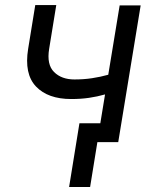

<svg xmlns="http://www.w3.org/2000/svg" viewBox="-20 -567 614 766"><path d="M541.2 -545.5 451.7 0H367.9L399.1 -190.3Q368.3 -181.5 335.4 -176.7Q302.6 -171.9 264.2 -171.9Q171.2 -171.9 123.6 -221.9Q76 -272 92.3 -372.2L120.7 -546.9H204.5L176.1 -372.2Q165.8 -309.3 195.7 -279.7Q225.5 -250 277 -250Q314.3 -250 347.1 -255Q380 -259.9 411.9 -268.8L457.4 -545.5ZM380.7 -75.3 339.5 179H255.7L296.9 -75.3Z"/></svg>

Font: Inter UI
Style: Italic
Weight: 400
Italic angle: -9.39999°
Designer: Rasmus Andersson
Foundry: rsms
Version: 3.2;8d6f07862